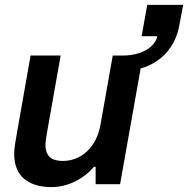

<svg xmlns="http://www.w3.org/2000/svg" viewBox="-20 -753 769 785"><path d="M191 12C260 12 326 -25 364 -71H371V0H471L555 -473C639 -497 697 -560 713 -649L729 -733H582L559 -605H623C614 -559 556 -526 484 -526H441L391 -244C374 -147 309 -95 237 -95C194 -95 166 -111 166 -161C166 -175 169 -191 172 -210L228 -526H105L48 -202C43 -173 38 -147 38 -123C38 -25 106 12 191 12Z"/></svg>

Font: Archivo SemiBold
Style: Italic
Weight: 600
Italic angle: -10°
Designer: Hector Gatti
Foundry: Omnibus-Type
Version: Version 2.001